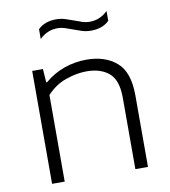

<svg xmlns="http://www.w3.org/2000/svg" viewBox="-84 -835 805 907"><g transform="rotate(-10 318.0 -381.0)"><path d="M92.5 0V-541.5H144L148.5 -477H153Q194 -512.5 245.8 -531Q297.5 -549.5 353.5 -549.5Q443 -549.5 497.8 -502.2Q552.5 -455 552.5 -344V0H492V-343Q492 -426.5 452.5 -460.8Q413 -495 344 -495Q298 -495 245.8 -477Q193.5 -459 153 -415.5V0ZM400 -680.5Q377 -680.5 355.8 -687.2Q334.5 -694 315 -701.5Q297 -708.5 279.8 -714Q262.5 -719.5 245.5 -719.5Q195.5 -719.5 158.5 -683V-730Q190.5 -762 246 -762Q269 -762 290.2 -755.2Q311.5 -748.5 331 -741Q349 -734 366.2 -728.5Q383.5 -723 400.5 -723Q450.5 -723 487.5 -759.5V-712.5Q455.5 -680.5 400 -680.5Z"/></g></svg>

Font: Encode Sans Expanded Light
Style: Regular
Weight: 300
Width: 7
Designer: Multiple Designers
Foundry: Impallari Type
Version: Version 3.000; ttfautohint (v1.8.3) -l 8 -r 50 -G 200 -x 14 